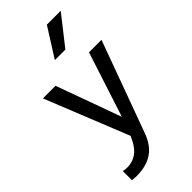

<svg xmlns="http://www.w3.org/2000/svg" viewBox="-306 -854 1119 1119"><g transform="rotate(-45 254.0 -294.5)"><path d="M54.7 125Q67.9 128.9 90.6 128.9Q113.3 128.9 137.2 119.9Q161.1 110.8 178.7 94.7Q208 68.4 231.9 11.7L24.9 -503.9H128.9L274.4 -102.5L404.8 -503.9H507.8L300.8 62Q277.3 125.5 235.8 159.2Q181.2 203.1 89.8 203.1Q81.5 203.1 72.8 202.1L54.7 200.2ZM345.2 -791.5H459.5L318.8 -612.3H231.9Z"/></g></svg>

Font: Inder
Style: Regular
Weight: 400
Designer: Irina Smirnova
Foundry: Irina Smirnova
Version: Version 1.001